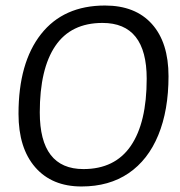

<svg xmlns="http://www.w3.org/2000/svg" viewBox="-20 -667 651 695"><path d="M590 -391Q590 -268 553 -178Q516 -88 445.5 -40Q375 8 275 8Q168 8 107.5 -61.5Q47 -131 47 -255Q47 -440 128.5 -543.5Q210 -647 360 -647Q470 -647 530 -580Q590 -513 590 -391ZM124 -260Q124 -55 282 -55Q396 -55 453.5 -139Q511 -223 511 -382Q511 -584 351 -584Q237 -584 180.5 -501Q124 -418 124 -260Z"/></svg>

Font: Alegreya Sans SC
Style: Italic
Weight: 400
Italic angle: -7°
Designer: Juan Pablo del Peral
Foundry: Huerta Tipografica
Version: Version 2.008; ttfautohint (v1.6)